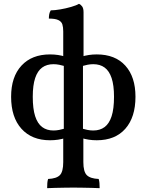

<svg xmlns="http://www.w3.org/2000/svg" viewBox="-20 -737 766 1002"><path d="M226 245Q226 230 227 218Q228 206 231 197Q275 195 292.5 177Q310 159 310 109V-29L313 -55V-412L310 -431V-573Q310 -595 305.5 -609.5Q301 -624 285 -632Q269 -640 235 -640Q235 -652 237 -663Q239 -674 245 -683Q265 -683 294.5 -688Q324 -693 351.5 -701Q379 -709 392 -717Q402 -713 409 -703Q416 -693 416 -673V-431L413 -409V-56L415 -29V109Q415 159 433 177Q451 195 495 197Q498 206 499 218Q500 230 500 245Q484 244 459 243.5Q434 243 408 242.5Q382 242 363 242Q343 242 317.5 242.5Q292 243 267 243.5Q242 244 226 245ZM241 -5Q146 -5 92 -65Q38 -125 38 -232Q38 -336 92 -394.5Q146 -453 241 -453Q263 -453 283 -450Q303 -447 322 -441V-391Q304 -396 289 -399Q274 -402 259 -402Q224 -402 200 -384.5Q176 -367 163.5 -329.5Q151 -292 151 -232Q151 -169 163.5 -130.5Q176 -92 200 -74Q224 -56 259 -56Q274 -56 289 -59Q304 -62 322 -67V-17Q303 -11 283 -8Q263 -5 241 -5ZM485 -5Q463 -5 443.5 -8Q424 -11 404 -17V-67Q422 -62 436.5 -59Q451 -56 467 -56Q502 -56 526 -74Q550 -92 562.5 -130.5Q575 -169 575 -232Q575 -292 562.5 -329.5Q550 -367 526 -384.5Q502 -402 467 -402Q451 -402 436.5 -399Q422 -396 404 -391V-441Q424 -447 443.5 -450Q463 -453 485 -453Q581 -453 634 -394.5Q687 -336 687 -232Q687 -125 634 -65Q581 -5 485 -5Z"/></svg>

Font: Vollkorn Medium
Style: Regular
Weight: 500
Designer: Friedrich Althausen
Foundry: Friedrich Althausen
Version: Version 5.000